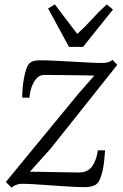

<svg xmlns="http://www.w3.org/2000/svg" viewBox="-20 -835 555 866"><path d="M405.5 -494Q393.5 -494.5 367.5 -495Q341.5 -495.5 309.5 -495.8Q277.5 -496 247.2 -496.5Q217 -497 196.2 -497Q175.5 -497 172.5 -496.5Q155.5 -494.5 142.8 -479Q130 -463.5 122.2 -441Q114.5 -418.5 113 -394.5H80.5Q80 -410.5 81.8 -434Q83.5 -457.5 88 -482Q92.5 -506.5 99.5 -526Q106.5 -545.5 117 -553Q123 -557.5 133 -560.2Q143 -563 161.5 -563Q188 -563 226.2 -561.2Q264.5 -559.5 305.5 -557Q346.5 -554.5 382.8 -552.8Q419 -551 441 -551Q452.5 -551 464.2 -553.5Q476 -556 487.5 -565L509 -542.5L209.5 -166L115 -60.5Q135.5 -60.5 169.5 -59.8Q203.5 -59 239 -58.5Q274.5 -58 301.8 -57.5Q329 -57 336 -57Q375.5 -57 395.2 -84.2Q415 -111.5 421.5 -157H454Q452.5 -135.5 450 -111Q447.5 -86.5 442.5 -64Q437.5 -41.5 429.8 -24.8Q422 -8 410.5 -1Q404 2.5 391.8 5.8Q379.5 9 361.5 9Q334.5 9 295.8 6.8Q257 4.5 215.5 1.5Q174 -1.5 138 -3.8Q102 -6 80 -6Q66.5 -6 54.8 -2Q43 2 31.5 11L6.5 -14.5L333 -411.5ZM291 -623.5 197 -797 227.5 -815Q252.5 -781.5 277.8 -748.5Q303 -715.5 328.5 -682Q365.5 -715.5 395 -748.5Q424.5 -781.5 461.5 -815L489.5 -792L354.5 -623.5Z"/></svg>

Font: Merriweather Light 18pt Light
Style: Italic
Weight: 300
Italic angle: -7.8°
Version: Version 2.101